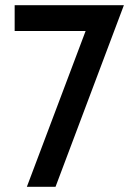

<svg xmlns="http://www.w3.org/2000/svg" viewBox="-20 -720 506 740"><path d="M83.5 0 326 -643 348.5 -600.5H36.5V-700H457.5L194 0Z"/></svg>

Font: Cabin SemiCondensedMedium
Style: Regular
Weight: 500
Width: 4
Designer: Pablo Impallari
Foundry: Pablo Impallari. http://www.impallari.com Igino Marini. http://www.ikern.com
Version: Version 3.001